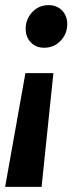

<svg xmlns="http://www.w3.org/2000/svg" viewBox="-44 -524 290 748"><path d="M56 -412Q56 -449 81.5 -476.5Q107 -504 145 -504Q178 -504 198 -483Q218 -462 218 -430Q218 -392 192 -365Q166 -338 128 -338Q96 -338 76 -359Q56 -380 56 -412ZM118 204H-24L55 -239H164Z"/></svg>

Font: Fira Sans Condensed SemiBold
Style: Italic
Weight: 600
Width: 3
Italic angle: -8°
Designer: bBox Type GmbH & Carrois Corporate GbR & Edenspiekermann AG
Foundry: bBox Type GmbH & Carrois Corporate GbR & Edenspiekermann AG
Version: Version 4.301